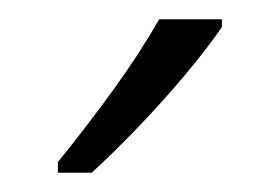

<svg xmlns="http://www.w3.org/2000/svg" viewBox="-20 -785 290 199"><path d="M210 -757Q195 -735 171.5 -707Q148 -679 122 -652Q96 -625 75 -606H40V-617Q70 -654 97.5 -692Q125 -730 145 -765H210Z"/></svg>

Font: Noto Sans Devanagari UI Condensed Light
Style: Regular
Weight: 300
Width: 3
Designer: Jelle Bosma - Monotype Design Team
Foundry: Monotype Imaging Inc.
Version: Version 2.004; ttfautohint (v1.8.4.7-5d5b)